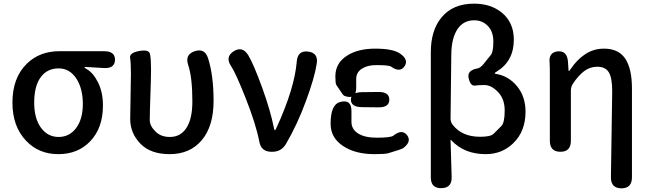

<svg xmlns="http://www.w3.org/2000/svg" viewBox="-20 -830 3556 1050"><path d="M123 -60Q48 -138 48 -269Q48 -405 127 -482Q197 -550 305 -550H549Q610 -550 609 -502Q607 -454 547 -458L447 -464Q442 -464 442 -461.5Q442 -459 453 -453Q490 -432 516.5 -378.5Q543 -325 543 -253Q543 -130 473 -57Q406 13 299 13Q192 13 123 -60ZM399 -398Q362 -456 301 -456Q240 -456 205 -411Q167 -362 167 -269Q167 -182 204 -131.5Q241 -81 300.5 -81Q360 -81 396.5 -130Q433 -179 433 -261.5Q433 -344 399 -398Z M908 13Q803 13 747.5 -44.5Q692 -102 692 -180Q692 -210 693 -240L695 -364Q696 -394 696 -424Q696 -486 691.5 -513.5Q687 -541 741 -551Q795 -561 800.5 -534Q806 -507 806 -450Q806 -419 805 -388L800 -231Q799 -202 799 -173Q799 -141 832 -109Q861 -81 909 -81Q966 -81 998 -128Q1032 -178 1032 -275Q1032 -407 1009 -475Q990 -532 1045 -550Q1100 -568 1118 -511Q1148 -417 1148 -278.5Q1148 -140 1083.5 -63.5Q1019 13 908 13Z M1464 0Q1408 0 1398 -56Q1380 -150 1324 -292Q1269 -431 1244 -468Q1210 -518 1257 -549Q1305 -580 1337 -529Q1366 -482 1414 -350Q1459 -226 1479 -126Q1481 -118 1483.5 -118Q1486 -118 1491 -129Q1591 -346 1603 -494Q1608 -555 1665 -548Q1722 -541 1712 -481Q1700 -404 1653 -277Q1605 -147 1544 -43Q1519 0 1469 0Z M1959 -244Q1899 -245 1899 -285Q1899 -325 1959 -326L2049 -327Q2109 -328 2109 -285Q2109 -242 2049 -243ZM1928 -350Q1928 -283 1865 -305Q1859 -307 1852 -317Q1836 -342 1819 -366Q1814 -374 1814 -413Q1814 -486 1880 -527Q1939 -564 2032 -564Q2129 -564 2168 -537Q2217 -503 2192 -467Q2167 -431 2118 -466Q2106 -474 2037 -474Q1989 -474 1958.5 -454Q1928 -434 1928 -398ZM1839 -272Q1902 -289 1902 -224V-164Q1902 -123 1938.5 -100Q1975 -77 2040 -77Q2117 -77 2131 -88Q2178 -126 2206 -91Q2233 -56 2185 -20Q2181 -17 2161 -10Q2132 -1 2103 8Q2086 13 2028 13Q1923 13 1857 -31Q1788 -76 1788 -153Q1788 -258 1839 -272Z M2394 199Q2336 200 2336 140V-544Q2336 -664 2394 -734Q2456 -810 2572 -810Q2663 -810 2723 -762Q2790 -708 2790 -613Q2790 -496 2697 -439Q2685 -432 2685 -429.5Q2685 -427 2692 -426Q2761 -415 2807.5 -358.5Q2854 -302 2854 -219Q2854 -111 2786 -46Q2725 13 2636 13Q2518 13 2447 -64Q2444 -68 2444 -63L2450 138Q2452 198 2394 199ZM2606 -82Q2663 -82 2679 -98Q2700 -120 2722 -141Q2740 -159 2740 -226Q2740 -288 2705 -325Q2668 -365 2629 -365Q2601 -365 2577 -362Q2553 -359 2543 -402Q2532 -445 2592 -456Q2608 -459 2626 -482Q2645 -506 2664 -529Q2678 -546 2678 -602.5Q2678 -659 2646 -690Q2617 -719 2573 -719Q2514 -719 2481.5 -670Q2449 -621 2448 -532L2444 -181Q2444 -162 2456 -147Q2507 -82 2606 -82Z M3378 200Q3320 199 3321 139L3328 -332Q3328 -404 3309.5 -434.5Q3291 -465 3246 -465Q3206 -465 3174 -440.5Q3142 -416 3113 -372Q3102 -355 3102 -334V-60Q3102 0 3045 0Q2987 0 2987 -60V-394Q2987 -478 2986 -483Q2978 -543 3029 -549Q3081 -554 3086 -494L3089 -447Q3090 -441 3091.5 -441Q3093 -441 3101 -453Q3135 -503 3178 -532Q3225 -564 3283 -564Q3363 -564 3399.5 -509Q3436 -454 3436 -346V140Q3436 200 3378 200Z"/></svg>

Font: Resource Han Rounded TW Medium
Style: Regular
Weight: 500
Designer: Cyano Hao (round all glyphs); Ryoko NISHIZUKA 西塚涼子 (kana, bopomofo & ideographs); Paul D. Hunt (Latin, Greek & Cyrillic)
Foundry: Cyano Hao
Version: 0.990